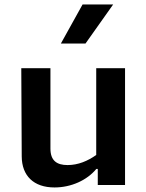

<svg xmlns="http://www.w3.org/2000/svg" viewBox="-20 -834 660 866"><path d="M76 -526.5 78 -128.5C78.5 -41.5 131.5 11.5 226 11.5C301 11.5 372.5 -21 414.5 -72H421V0.5H544V-526.5H414V-135C376 -108 332.5 -89.5 285 -89.5C237 -89.5 207.5 -108.5 207.5 -164V-526.5ZM254.5 -637.5 352.5 -814H490.5L365.5 -637.5Z"/></svg>

Font: Monaspace Argon SemiBold
Style: Regular
Weight: 600
Designer: Riley Cran & the Lettermatic Team
Foundry: Lettermatic
Version: Version 1.000 (Monaspace Argon)